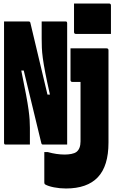

<svg xmlns="http://www.w3.org/2000/svg" viewBox="-20 -822 651 1092"><path d="M401 -802H600Q611 -802 611 -791V-629H412Q401 -629 401 -640ZM150 0H10Q3 0 3 -11V-700H142Q152 -700 153 -691Q176 -596 198.5 -500Q221 -404 250 -284H264Q247 -359 237.5 -408.5Q228 -458 223.5 -491.5Q219 -525 218 -550.5Q217 -576 217 -603V-700H354Q362 -700 362 -689V0H223Q217 0 215 -8Q190 -111 166 -210.5Q142 -310 115 -421H101Q118 -338 128 -284.5Q138 -231 142.5 -197.5Q147 -164 148.5 -141Q150 -118 150 -95ZM586 -547Q597 -547 597 -536V-11Q597 122 536.5 186Q476 250 355 250Q320 250 287 243.5Q254 237 237 227Q232 224 232 216V43H252Q277 50 301 53.5Q325 57 348 57Q368 57 386 53.5Q404 50 415 42Q438 24 438 -18V-356H392Q381 -356 381 -367V-547Z"/></svg>

Font: Recursive Mn Lnr St Blk
Style: Regular
Weight: 900
Monospace: yes
Version: Version 1.079;hotconv 1.0.112;makeotfexe 2.5.65598; ttfautoh